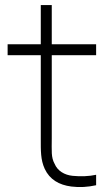

<svg xmlns="http://www.w3.org/2000/svg" viewBox="-20 -739 435 766"><path d="M186.5 -518.8H363.5V-562.5H186.5V-718.8H142.7V-562.5H10.4V-518.8H142.7V-186.5C142.7 -137.5 141.7 -102.1 158.3 -65.6C178.1 -22.9 215.6 -1 264.6 5.2C297.9 9.4 330.2 7.3 363.5 0V-41.7C335.4 -35.4 301 -34.4 269.8 -37.5C237.5 -40.6 209.4 -57.3 197.9 -85.4C183.3 -111.5 186.5 -137.5 186.5 -186.5Z"/></svg>

Font: Manrope Thin
Style: Regular
Weight: 100
Width: 4
Designer: Michael Sharanda
Foundry: Michael Sharanda
Version: Version 2.000;PS 002.000;hotconv 1.0.88;makeotf.lib2.5.64775